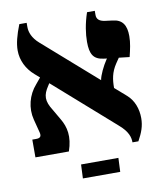

<svg xmlns="http://www.w3.org/2000/svg" viewBox="-87 -717 783 927"><g transform="rotate(-10 304.5 -253.5)"><path d="M572 -98C572 -144 556 -187 524 -215L468 -264C468 -305 473 -340 499 -379L516 -404L568 -398C577 -435 584 -465 584 -498C584 -552 565 -581 518 -586L479 -591C454 -595 441 -606 441 -626V-647H403C385 -594 378 -545 378 -506C378 -445 394 -418 444 -412L459 -410L456 -406C437 -378 416 -334 413 -312L150 -543C118 -571 107 -601 107 -626V-647H71C51 -596 41 -557 41 -523C41 -474 64 -429 101 -397L125 -376L101 -347C61 -302 45 -239 60 -181L77 -115C82 -95 75 -87 55 -87H36V0H200C224 -70 213 -118 188 -160L159 -210C127 -260 129 -288 157 -330L164 -341L458 -82C503 -44 510 -14 510 10H539C560 -28 572 -59 572 -98ZM244 140H427L430 72H247Z"/></g></svg>

Font: Noto Serif Hebrew Extra
Style: Regular
Weight: 800
Designer: Monotype Design Team
Foundry: Monotype Imaging Inc.
Version: Version 1.901